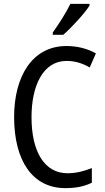

<svg xmlns="http://www.w3.org/2000/svg" viewBox="-20 -963 542 993"><path d="M443 -934V-943H344C322 -898 288 -844 253 -795V-783H307C349 -819 418 -894 443 -934ZM325 -648C370 -648 410 -634 444 -614L476 -687C431 -712 379 -725 324 -725C145 -725 53 -565 53 -358C53 -129 150 10 318 10C374 10 416 1 455 -18V-94C416 -78 375 -67 329 -67C211 -67 143 -177 143 -357C143 -519 202 -648 325 -648Z"/></svg>

Font: Noto Sans Georgian Condensed
Style: Regular
Weight: 400
Width: 3
Designer: Monotype Design Team, Akaki Razmadze
Foundry: Google LLC
Version: Version 2.005